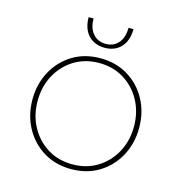

<svg xmlns="http://www.w3.org/2000/svg" viewBox="-105 -789 846 897"><g transform="rotate(15 318.0 -340.5)"><path d="M318 13Q242 13 184 -22.5Q126 -58 93 -119Q60 -180 60 -255Q60 -330 93 -391Q126 -452 184 -487.5Q242 -523 318 -523Q394 -523 452 -487.5Q510 -452 543 -391.5Q576 -331 576 -255Q576 -180 543 -119Q510 -58 452 -22.5Q394 13 318 13ZM318 -10Q386 -10 438.5 -42.5Q491 -75 521 -130.5Q551 -186 551 -255Q551 -324 521 -379.5Q491 -435 438.5 -467.5Q386 -500 318 -500Q250 -500 197.5 -467.5Q145 -435 115 -379.5Q85 -324 85 -255Q85 -186 115 -130.5Q145 -75 197.5 -42.5Q250 -10 318 -10ZM323 -575Q291 -575 266 -589Q241 -603 227.5 -630Q214 -657 214 -694H238Q238 -647 261.5 -620.5Q285 -594 323 -594Q361 -594 384 -620.5Q407 -647 407 -694H431Q431 -657 417.5 -630Q404 -603 379.5 -589Q355 -575 323 -575Z"/></g></svg>

Font: MuseoModerno Thin
Style: Regular
Weight: 100
Designer: Pablo Cosgaya, Héctor Gatti, Marcela Romero, and the Authors of The MuseoModerno Project.
Foundry: Omnibus-Type Team
Version: Version 1.003